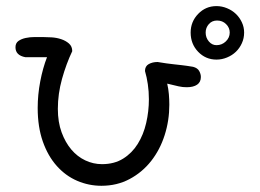

<svg xmlns="http://www.w3.org/2000/svg" viewBox="-20 -513 845 624"><path d="M62.5 -327.1Q30.3 -333 30.3 -359.4Q30.3 -373 40 -379.9Q49.8 -386.7 63.5 -389.6Q77.1 -392.6 92.8 -392.6Q108.4 -392.6 119.1 -392.6Q130.9 -392.6 147.5 -391.6Q164.1 -390.6 178.7 -385.7Q193.4 -380.9 204.1 -371.6Q214.8 -362.3 214.8 -346.7Q195.3 -305.7 181.6 -256.8Q168 -208 168 -159.2Q168 -116.2 180.2 -83Q192.4 -49.8 211.9 -26.9Q231.4 -3.9 257.3 8.3Q283.2 20.5 311.5 20.5Q351.6 20.5 380.4 2.4Q409.2 -15.6 427.7 -45.4Q446.3 -75.2 455.1 -113.3Q463.9 -151.4 463.9 -190.4Q463.9 -215.8 460.4 -239.3Q457 -262.7 451.2 -282.2Q451.2 -297.9 463.4 -304.7Q475.6 -311.5 492.2 -311.5Q508.8 -308.6 520.5 -307.1Q532.2 -305.7 543.9 -304.2Q555.7 -302.7 569.8 -301.3Q584 -299.8 607.4 -295.9Q622.1 -292 627.4 -282.2Q632.8 -272.5 632.8 -262.7Q632.8 -246.1 620.6 -237.8Q608.4 -229.5 586.9 -229.5Q573.2 -229.5 560.5 -232.4Q547.9 -235.4 523.4 -241.2Q527.3 -224.6 528.8 -207Q530.3 -189.5 530.3 -172.9Q530.3 -121.1 515.1 -73.7Q500 -26.4 471.2 10.3Q442.4 46.9 401.4 68.8Q360.4 90.8 309.6 90.8Q268.6 90.8 231 74.7Q193.4 58.6 164.6 26.4Q135.7 -5.9 119.1 -53.2Q102.5 -100.6 102.5 -162.1Q102.5 -205.1 110.8 -248.5Q119.1 -292 132.8 -327.1H94.7ZM599.6 -407.2Q599.6 -442.4 624 -467.8Q648.4 -493.2 683.6 -493.2Q701.2 -493.2 717.8 -486.3Q734.4 -479.5 746.6 -467.8Q758.8 -456.1 766.1 -440.4Q773.4 -424.8 773.4 -407.2Q773.4 -388.7 766.1 -372.6Q758.8 -356.4 746.6 -344.7Q734.4 -333 717.8 -326.2Q701.2 -319.3 683.6 -319.3Q648.4 -319.3 624 -344.7Q599.6 -370.1 599.6 -407.2ZM648.4 -407.2Q648.4 -390.6 658.7 -378.4Q668.9 -366.2 683.6 -366.2Q701.2 -366.2 713.9 -378.4Q726.6 -390.6 726.6 -407.2Q726.6 -422.9 714.8 -434.6Q703.1 -446.3 685.5 -446.3Q668.9 -446.3 658.7 -434.6Q648.4 -422.9 648.4 -407.2Z"/></svg>

Font: Hi Melody
Style: Regular
Weight: 400
Designer: YoonDesign Inc.
Foundry: YoonDesign Inc.
Version: Version 3.00